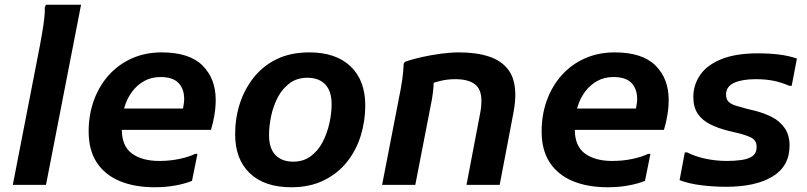

<svg xmlns="http://www.w3.org/2000/svg" viewBox="-20 -780 3405 810"><path d="M34 0 149 -591Q153 -613 158 -642Q163 -671 166.5 -700Q170 -729 169 -750L174 -760H322L174 0Z M633 10Q548 10 485.5 -16Q423 -42 388.5 -94Q354 -146 354 -226Q354 -296 376 -356.5Q398 -417 438.5 -462.5Q479 -508 536 -533.5Q593 -559 662 -559Q779 -559 834.5 -503.5Q890 -448 890 -359Q890 -327 884.5 -294Q879 -261 870 -232H444V-322H752Q754 -333 755.5 -343.5Q757 -354 757 -362Q757 -405 733 -430Q709 -455 657 -455Q619 -455 589 -438.5Q559 -422 537.5 -393.5Q516 -365 505 -327.5Q494 -290 494 -250V-233Q494 -164 536.5 -132.5Q579 -101 652 -101Q698 -101 739 -110Q780 -119 803 -131H813L790 -17Q761 -5 720 2.5Q679 10 633 10Z M972 -214Q972 -281 991.5 -342Q1011 -403 1050 -452.5Q1089 -502 1147.5 -530.5Q1206 -559 1285 -559Q1397 -559 1459 -500Q1521 -441 1521 -335Q1521 -270 1502 -208Q1483 -146 1444 -97Q1405 -48 1346 -19Q1287 10 1209 10Q1096 10 1034 -49Q972 -108 972 -214ZM1115 -210Q1115 -154 1142 -126Q1169 -98 1217 -98Q1260 -98 1291 -121Q1322 -144 1341 -180.5Q1360 -217 1369.5 -259.5Q1379 -302 1379 -340Q1379 -396 1352 -424Q1325 -452 1277 -452Q1233 -452 1202 -429Q1171 -406 1152 -369.5Q1133 -333 1124 -291Q1115 -249 1115 -210Z M1592 0 1665 -376Q1672 -409 1677 -444Q1682 -479 1683 -511L1688 -519Q1718 -530 1758.5 -539Q1799 -548 1840.5 -553.5Q1882 -559 1916 -559Q1990 -559 2043 -541.5Q2096 -524 2125 -485Q2154 -446 2154 -379Q2154 -363 2152 -344Q2150 -325 2146 -304L2088 0H1948L2006 -304Q2009 -319 2010 -331.5Q2011 -344 2011 -355Q2011 -403 1983.5 -424.5Q1956 -446 1900 -446Q1868 -446 1837 -438.5Q1806 -431 1785 -422L1808 -462Q1811 -442 1809 -415.5Q1807 -389 1802 -360L1732 0Z M2544 10Q2459 10 2396.5 -16Q2334 -42 2299.5 -94Q2265 -146 2265 -226Q2265 -296 2287 -356.5Q2309 -417 2349.5 -462.5Q2390 -508 2447 -533.5Q2504 -559 2573 -559Q2690 -559 2745.5 -503.5Q2801 -448 2801 -359Q2801 -327 2795.5 -294Q2790 -261 2781 -232H2355V-322H2663Q2665 -333 2666.5 -343.5Q2668 -354 2668 -362Q2668 -405 2644 -430Q2620 -455 2568 -455Q2530 -455 2500 -438.5Q2470 -422 2448.5 -393.5Q2427 -365 2416 -327.5Q2405 -290 2405 -250V-233Q2405 -164 2447.5 -132.5Q2490 -101 2563 -101Q2609 -101 2650 -110Q2691 -119 2714 -131H2724L2701 -17Q2672 -5 2631 2.5Q2590 10 2544 10Z M2869 -137H2879Q2912 -120 2956 -110.5Q3000 -101 3047 -101Q3079 -101 3108 -105Q3137 -109 3154.5 -121.5Q3172 -134 3172 -160Q3172 -188 3149 -199.5Q3126 -211 3087 -220L3053 -228Q3009 -239 2975.5 -256Q2942 -273 2923.5 -300.5Q2905 -328 2905 -371Q2905 -422 2934 -464Q2963 -506 3023.5 -530.5Q3084 -555 3178 -555Q3226 -555 3266.5 -550Q3307 -545 3342 -533L3320 -418H3310Q3275 -433 3242 -439.5Q3209 -446 3168 -446Q3111 -446 3077 -430.5Q3043 -415 3043 -381Q3043 -361 3054 -350.5Q3065 -340 3085 -334Q3105 -328 3131 -321L3164 -313Q3204 -303 3237 -286Q3270 -269 3290.5 -239.5Q3311 -210 3311 -166Q3311 -79 3239.5 -35.5Q3168 8 3043 8Q2991 8 2938.5 1.5Q2886 -5 2847 -20Z"/></svg>

Font: Kufam SemiBold
Style: Italic
Weight: 600
Italic angle: -11°
Designer: Artur Schmal
Foundry: Original Type
Version: Version 1.301; ttfautohint (v1.8.3)